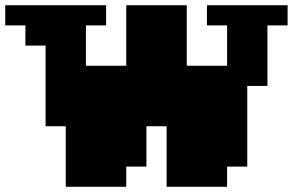

<svg xmlns="http://www.w3.org/2000/svg" viewBox="-97 -713 1118 733"><path d="M154 0V-231H77V-539H0V-616H-77V-693H308V-616H231V-462H385V-693H616V-462H770V-616H693V-693H1001V-616H924V-385H847V-77H770V0H539V-231H462V-77H385V0Z"/></svg>

Font: Coral Pixels
Style: Regular
Weight: 400
Designer: Tanukizamurai
Foundry: TanukiFont
Version: Version 1.000; ttfautohint (v1.8.4.7-5d5b)